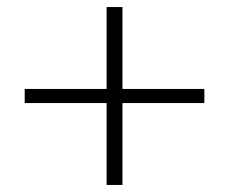

<svg xmlns="http://www.w3.org/2000/svg" viewBox="-20 -682 649 544"><path d="M559 -390H327V-158H282V-390H50V-430H282V-662H327V-430H559Z"/></svg>

Font: Kumar One
Style: Regular
Weight: 400
Designer: Parimal Parmar
Foundry: Indian Type Foundry
Version: Version 1.000;PS 1.000;hotconv 1.0.88;makeotf.lib2.5.647800